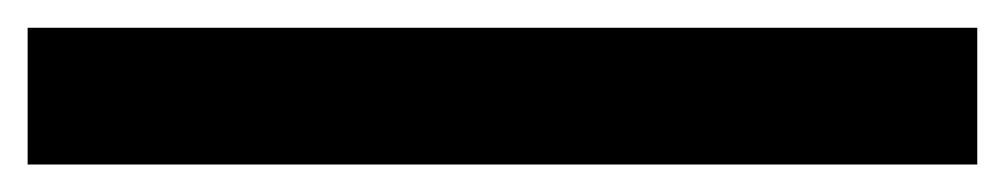

<svg xmlns="http://www.w3.org/2000/svg" viewBox="-20 8 728 139"><path d="M0 28.1V127.1H687.5V28.1Z"/></svg>

Font: Manrope3 Bold
Style: Regular
Weight: 700
Designer: Mikhail Sharanda
Foundry: Mikhail Sharanda
Version: Version 3.000;PS 003.000;hotconv 1.0.88;makeotf.lib2.5.64775